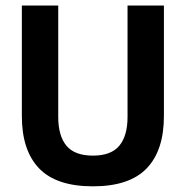

<svg xmlns="http://www.w3.org/2000/svg" viewBox="-20 -659 672 694"><path d="M316 14.5Q184 14.5 121.5 -50.2Q59 -115 59 -239.5V-639H190.5V-236.5Q190.5 -168 220.2 -132.2Q250 -96.5 316 -96.5Q381.5 -96.5 411.2 -132.2Q441 -168 441 -236.5V-639H572.5V-239.5Q572.5 -115 510 -50.2Q447.5 14.5 316 14.5Z"/></svg>

Font: Anek Tamil Medium SemiBold
Style: Regular
Weight: 600
Version: Version 1.003